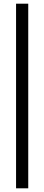

<svg xmlns="http://www.w3.org/2000/svg" viewBox="-20 -802 240 1040"><path d="M67 218V-782H133V218Z"/></svg>

Font: Belleza
Style: Regular
Weight: 400
Designer: Eduardo Rodriguez Tunni
Foundry: Eduardo Rodriguez Tunni
Version: Version 1.003; ttfautohint (v1.8.4.7-5d5b)